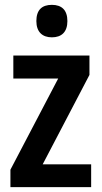

<svg xmlns="http://www.w3.org/2000/svg" viewBox="-20 -838 419 792"><path d="M194 -818C153 -818 130 -797 130 -751C130 -706 155 -684 194 -684C234 -684 258 -706 258 -751C258 -796 235 -818 194 -818ZM356 -66V-160H156L349 -529V-609H35V-514H220L23 -138V-66Z"/></svg>

Font: Noto Sans Malayalam UI Condensed SemiBold
Style: Regular
Weight: 600
Width: 3
Designer: Jelle Bosma - Monotype Design Team
Foundry: Monotype Imaging Inc.
Version: Version 2.104